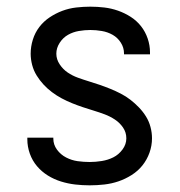

<svg xmlns="http://www.w3.org/2000/svg" viewBox="-20 -548 540 576"><path d="M249 8Q227 8 205.5 5.5Q184 3 163 -3.5Q142 -10 123.5 -21.5Q105 -33 91 -49.5Q77 -66 69.5 -87Q62 -108 62 -130V-135H140V-132Q140 -114 151 -99Q162 -84 178.5 -75.5Q195 -67 213 -64.5Q231 -62 249 -62Q267 -62 285.5 -65Q304 -68 320 -76Q336 -84 347.5 -99.5Q359 -115 359 -133Q359 -151 349 -165.5Q339 -180 324.5 -189.5Q310 -199 294 -205Q278 -211 261.5 -216Q245 -221 228.5 -226.5Q212 -232 196 -238.5Q180 -245 165 -253Q150 -261 136 -271.5Q122 -282 110.5 -294.5Q99 -307 90 -321.5Q81 -336 76.5 -353Q72 -370 72 -387Q72 -408 78.5 -429Q85 -450 98 -467Q111 -484 129 -496Q147 -508 167 -515.5Q187 -523 208.5 -525.5Q230 -528 251 -528Q272 -528 293 -525.5Q314 -523 334 -516Q354 -509 372 -497.5Q390 -486 403 -469.5Q416 -453 423 -432.5Q430 -412 430 -391V-385H352V-388Q352 -405 342.5 -420Q333 -435 318 -443.5Q303 -452 285.5 -455Q268 -458 251 -458Q234 -458 216.5 -455Q199 -452 184 -443.5Q169 -435 159 -419.5Q149 -404 149 -387Q149 -370 159 -355Q169 -340 183 -330.5Q197 -321 213.5 -315Q230 -309 246.5 -304Q263 -299 279 -293.5Q295 -288 311 -281.5Q327 -275 342.5 -267Q358 -259 371.5 -248.5Q385 -238 397 -225.5Q409 -213 418 -198.5Q427 -184 431.5 -167Q436 -150 436 -133Q436 -111 428.5 -90Q421 -69 407.5 -52Q394 -35 375 -23Q356 -11 335.5 -4Q315 3 293 5.5Q271 8 249 8Z"/></svg>

Font: Iosevka Fixed
Style: Regular
Weight: 400
Monospace: yes
Designer: Belleve Invis
Foundry: Belleve Invis
Version: Version 33.2.4